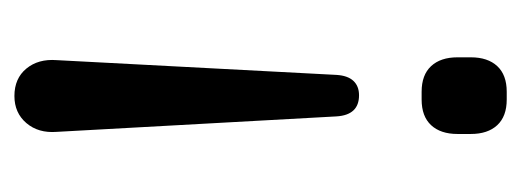

<svg xmlns="http://www.w3.org/2000/svg" viewBox="-254 -486 740 273"><g transform="rotate(-90 116.5 -350.0)"><path d="M87 -242 65 -640Q63 -666 77.5 -683Q92 -700 116 -700Q141 -700 155 -683Q169 -666 167 -640L146 -242Q145 -226 137.5 -218Q130 -210 117 -210Q89 -210 87 -242ZM62 -51V-70Q62 -94 74.5 -107.5Q87 -121 111 -121H122Q146 -121 158.5 -107.5Q171 -94 171 -70V-51Q171 -27 158.5 -13.5Q146 0 122 0H111Q87 0 74.5 -13.5Q62 -27 62 -51Z"/></g></svg>

Font: Quicksand Medium
Style: Regular
Weight: 500
Designer: Andrew Paglinawan
Foundry: Andrew Paglinawan
Version: Version 3.000